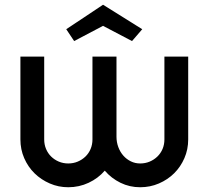

<svg xmlns="http://www.w3.org/2000/svg" viewBox="-20 -788 878 808"><path d="M772 -201.2Q772 -159.2 756.1 -122.6Q740.2 -85.9 712.9 -58.8Q685.5 -31.7 648.7 -15.9Q611.8 0 569.8 0Q525.4 0 487.1 -18.8Q448.7 -37.6 420.9 -69.8Q393.1 -37.6 353 -18.8Q313 0 267.1 0Q226.1 0 189.5 -15.9Q152.8 -31.7 125.2 -58.8Q97.7 -85.9 81.8 -122.6Q65.9 -159.2 65.9 -201.2V-549.8H166V-201.2Q166 -179.7 173.8 -161.1Q181.6 -142.6 195.3 -129.2Q209 -115.7 227.5 -107.9Q246.1 -100.1 267.1 -100.1Q288.6 -100.1 307.1 -107.9Q325.7 -115.7 339.6 -129.2Q353.5 -142.6 361.3 -161.1Q369.1 -179.7 369.1 -201.2V-549.8H470.2V-212.9Q470.2 -189.5 478 -168.7Q485.8 -147.9 499.3 -132.8Q512.7 -117.7 530.8 -108.9Q548.8 -100.1 569.8 -100.1Q591.3 -100.1 609.9 -107.9Q628.4 -115.7 642.3 -129.2Q656.2 -142.6 664.1 -161.1Q671.9 -179.7 671.9 -201.2V-549.8H772ZM535.6 -615.2 413.6 -679.2 292 -615.2 258.8 -665 413.6 -768.1 578.6 -665Z"/></svg>

Font: Bruno Ace SC
Style: Regular
Weight: 400
Designer: Astigmatic (AOETI)
Foundry: Astigmatic (AOETI)
Version: Version 1.000